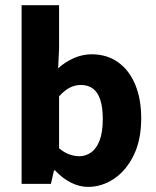

<svg xmlns="http://www.w3.org/2000/svg" viewBox="-20 -721 613 753"><path d="M325.1 12Q291.9 12 258.8 -4.5Q225.6 -21 195.6 -52.9H191.9L179.7 0H64.7V-700.6H211.7V-529.4L208 -453.2Q236.2 -478.6 270.2 -493.4Q304.2 -508.1 339.3 -508.1Q399.4 -508.1 443.1 -476.9Q486.8 -445.7 510.3 -389.4Q533.8 -333.2 533.8 -256.7Q533.8 -171.6 503.9 -111.2Q474 -50.8 426.4 -19.4Q378.8 12 325.1 12ZM290.8 -108.3Q316.5 -108.3 337.5 -123.4Q358.6 -138.4 370.9 -170.7Q383.1 -202.9 383.1 -254.2Q383.1 -298.8 373.7 -328.4Q364.3 -358 345.3 -372.9Q326.3 -387.8 296.9 -387.8Q274.8 -387.8 254.2 -377.5Q233.6 -367.1 211.7 -343.4V-139.7Q231.4 -122.6 252.1 -115.5Q272.7 -108.3 290.8 -108.3Z"/></svg>

Font: Source Sans 3 Variable
Style: Regular
Weight: 200
Designer: Paul D. Hunt
Foundry: Adobe Systems Incorporated
Version: Version 3.026